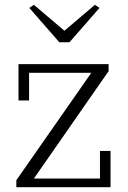

<svg xmlns="http://www.w3.org/2000/svg" viewBox="-20 -779 532 799"><path d="M48 -29 360 -476H101V-361H57V-512H432V-483L121 -36H396V-151H440V0H48ZM102 -746 121 -759 248 -651 375 -759 394 -746 269 -603H227Z"/></svg>

Font: IBM Plex Serif Light
Style: Regular
Weight: 300
Designer: Mike Abbink, Paul van der Laan, Pieter van Rosmalen
Foundry: Bold Monday
Version: Version 3.001